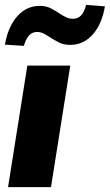

<svg xmlns="http://www.w3.org/2000/svg" viewBox="-20 -767 450 787"><path d="M13 0 92 -498H268L189 0ZM78 -579 0 -584Q13 -658 51 -700.5Q89 -743 143 -743Q169 -743 189 -732.5Q209 -722 225 -711Q239 -702 251.5 -696Q264 -690 278 -690Q300 -690 313 -704.5Q326 -719 333 -747L410 -741Q398 -668 360 -625.5Q322 -583 268 -583Q241 -583 221.5 -593Q202 -603 185 -614Q172 -623 159 -629.5Q146 -636 132 -636Q111 -636 98 -620.5Q85 -605 78 -579Z"/></svg>

Font: Nunito Sans 10pt SemiCondensed Black
Style: Italic
Weight: 900
Width: 4
Italic angle: -9°
Designer: Vernon Adams
Foundry: Vernon Adams
Version: Version 3.101;gftools[0.9.27]